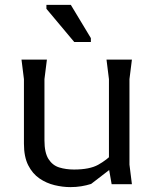

<svg xmlns="http://www.w3.org/2000/svg" viewBox="-20 -754 626 786"><path d="M268 12Q237 12 203.5 4Q170 -4 141.5 -23.5Q113 -43 95.5 -77.5Q78 -112 78 -166V-430L68 -510H172L162 -430V-179Q162 -129 178.5 -103Q195 -77 222.5 -68.5Q250 -60 283 -60Q347 -60 382 -79.5Q417 -99 444 -127V-71L353 -1Q334 5 313 8.5Q292 12 268 12ZM437 0 426 -63V-430L416 -510H520L510 -430V-80L520 0ZM284 -582 170 -718V-734H270L352 -598V-582Z"/></svg>

Font: AR One Sans
Style: Regular
Weight: 400
Designer: Niteesh Yadav
Foundry: Niteesh Yadav
Version: Version 1.001;gftools[0.9.33]